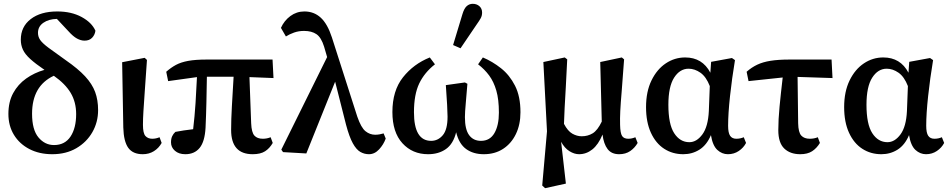

<svg xmlns="http://www.w3.org/2000/svg" viewBox="-20 -794 4976 1006"><path d="M254 14Q186 14 134 -13Q82 -40 53 -87.5Q24 -135 24 -197Q24 -260 49 -306Q74 -352 117 -382.5Q160 -413 213 -428Q166 -460 138.5 -485Q111 -510 100 -534Q89 -558 89 -586Q89 -654 141 -694Q193 -734 280 -734Q354 -734 407.5 -705Q461 -676 480 -633Q477 -611 462.5 -596Q448 -581 423 -581Q404 -581 383.5 -592Q363 -603 338 -631L278 -695Q235 -694 207 -674.5Q179 -655 179 -622Q179 -601 191 -584Q203 -567 234.5 -543.5Q266 -520 324 -479Q389 -434 426 -394Q463 -354 478.5 -312Q494 -270 494 -217Q494 -154 464 -101.5Q434 -49 380 -17.5Q326 14 254 14ZM148 -198Q148 -114 181.5 -74Q215 -34 263 -34Q320 -34 349.5 -78.5Q379 -123 379 -196Q379 -259 350.5 -307Q322 -355 262 -397Q148 -344 148 -198Z M728 14Q676 14 652 -19.5Q628 -53 626 -126L620 -468L738 -491L750 -480Q743 -379 738.5 -315Q734 -251 731.5 -211Q729 -171 729 -140Q729 -96 742 -81.5Q755 -67 778 -67Q797 -67 816 -75L827 -45Q812 -18 786.5 -2Q761 14 728 14Z M861 -369 851 -418Q876 -440 902 -454Q928 -468 966 -475Q1004 -482 1063 -482H1408L1413 -385L1287 -390L1296 -148Q1298 -100 1313 -83.5Q1328 -67 1357 -67Q1379 -67 1398 -75L1409 -45Q1393 -17 1369 -1.5Q1345 14 1304 14Q1191 14 1191 -113Q1191 -167 1195 -237.5Q1199 -308 1204 -392H1064Q1063 -327 1061.5 -258.5Q1060 -190 1057 -125Q1053 -52 1026 -19Q999 14 951 14Q917 14 896.5 -4Q876 -22 876 -48Q876 -67 882 -80Q888 -93 899 -103Q918 -107 942.5 -110.5Q967 -114 992 -117Q1000 -184 1004.5 -253.5Q1009 -323 1012 -390Z M1913 14Q1889 14 1868 2Q1847 -10 1828.5 -43.5Q1810 -77 1793 -141L1736 -366L1585 10L1463 3L1454 -10L1694 -495L1678 -550Q1663 -598 1638 -615Q1613 -632 1573 -632Q1545 -632 1521 -623.5Q1497 -615 1478 -603L1452 -648Q1469 -686 1501.5 -710Q1534 -734 1575 -734Q1625 -734 1660.5 -701.5Q1696 -669 1719 -598L1852 -183Q1872 -125 1895 -106.5Q1918 -88 1946 -88Q1957 -88 1968.5 -90Q1980 -92 1990 -95L2001 -68Q1990 -37 1966.5 -11.5Q1943 14 1913 14Z M2223 14Q2141 14 2088.5 -43.5Q2036 -101 2036 -207Q2036 -319 2091.5 -389Q2147 -459 2232 -493L2259 -457Q2204 -414 2176.5 -356.5Q2149 -299 2149 -206Q2149 -56 2239 -56Q2275 -56 2300 -85.5Q2325 -115 2325 -183Q2325 -224 2316 -348L2416 -362L2429 -355Q2425 -302 2420.5 -254Q2416 -206 2416 -180Q2416 -116 2438 -86Q2460 -56 2500 -56Q2547 -56 2570.5 -96.5Q2594 -137 2594 -204Q2594 -273 2580.5 -319.5Q2567 -366 2543 -398.5Q2519 -431 2485 -457L2510 -493Q2560 -472 2605 -436.5Q2650 -401 2678.5 -345Q2707 -289 2707 -206Q2707 -141 2683 -91.5Q2659 -42 2616 -14Q2573 14 2515 14Q2460 14 2422.5 -13Q2385 -40 2370 -101Q2355 -40 2316.5 -13Q2278 14 2223 14ZM2354 -558 2403 -720Q2412 -750 2425.5 -762Q2439 -774 2457 -774Q2478 -774 2492 -761.5Q2506 -749 2506 -728Q2506 -712 2499 -699Q2492 -686 2477 -665L2393 -541Z M2821 178 2846 -106 2827 -469 2939 -493 2952 -483Q2948 -397 2944.5 -336Q2941 -275 2938.5 -229.5Q2936 -184 2935 -145Q2955 -107 2979 -93.5Q3003 -80 3028 -80Q3060 -80 3085.5 -95.5Q3111 -111 3133 -157L3125 -469L3238 -493L3250 -483Q3243 -381 3237.5 -317Q3232 -253 3230 -212.5Q3228 -172 3229 -140Q3230 -96 3239.5 -81.5Q3249 -67 3272 -67Q3291 -67 3309 -75L3321 -45Q3306 -19 3282 -2.5Q3258 14 3224 14Q3184 14 3163.5 -13Q3143 -40 3137 -89Q3115 -36 3083.5 -11Q3052 14 3014 14Q2989 14 2963.5 -2Q2938 -18 2920 -51L2945 168L2836 192Z M3482 -245Q3482 -143 3512.5 -96Q3543 -49 3592 -49Q3630 -49 3660 -89.5Q3690 -130 3694 -212L3699 -343Q3680 -392 3650 -413Q3620 -434 3588 -434Q3542 -434 3512 -387Q3482 -340 3482 -245ZM3560 14Q3504 14 3460 -14.5Q3416 -43 3390.5 -98.5Q3365 -154 3365 -233Q3365 -314 3393.5 -372.5Q3422 -431 3468.5 -462Q3515 -493 3570 -493Q3660 -493 3702 -413L3706 -470L3815 -490L3831 -479Q3815 -383 3805 -290.5Q3795 -198 3795 -135Q3795 -98 3805.5 -82.5Q3816 -67 3838 -67Q3859 -67 3877 -75L3889 -45Q3876 -20 3851 -3Q3826 14 3794 14Q3763 14 3738.5 -8.5Q3714 -31 3705 -86Q3683 -34 3645 -10Q3607 14 3560 14Z M3902 -369 3892 -418Q3918 -441 3947.5 -455Q3977 -469 4017.5 -475.5Q4058 -482 4117 -482H4337L4342 -385L4159 -391L4162 -148Q4163 -100 4178.5 -83.5Q4194 -67 4223 -67Q4246 -67 4265 -75L4276 -45Q4259 -17 4235 -1.5Q4211 14 4173 14Q4120 14 4089 -16Q4058 -46 4058 -112Q4058 -167 4064.5 -235Q4071 -303 4081 -388Z M4520 -245Q4520 -143 4550.5 -96Q4581 -49 4630 -49Q4668 -49 4698 -89.5Q4728 -130 4732 -212L4737 -343Q4718 -392 4688 -413Q4658 -434 4626 -434Q4580 -434 4550 -387Q4520 -340 4520 -245ZM4598 14Q4542 14 4498 -14.5Q4454 -43 4428.5 -98.5Q4403 -154 4403 -233Q4403 -314 4431.5 -372.5Q4460 -431 4506.5 -462Q4553 -493 4608 -493Q4698 -493 4740 -413L4744 -470L4853 -490L4869 -479Q4853 -383 4843 -290.5Q4833 -198 4833 -135Q4833 -98 4843.5 -82.5Q4854 -67 4876 -67Q4897 -67 4915 -75L4927 -45Q4914 -20 4889 -3Q4864 14 4832 14Q4801 14 4776.5 -8.5Q4752 -31 4743 -86Q4721 -34 4683 -10Q4645 14 4598 14Z"/></svg>

Font: Source Serif 4 Semibold
Style: Regular
Weight: 600
Designer: Frank Grießhammer
Foundry: Adobe
Version: Version 4.005;hotconv 1.1.0;makeotfexe 2.6.0